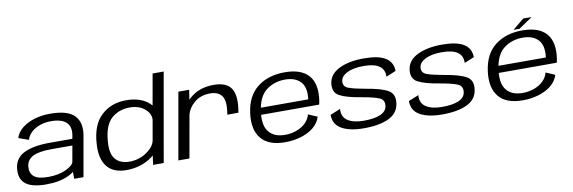

<svg xmlns="http://www.w3.org/2000/svg" viewBox="-55 -1226 4990 1673"><g transform="rotate(-10 2440.0 -389.5)"><path d="M494 0V-61Q475 -46.5 448.5 -33.5Q367 6 247 6Q124.5 6 68.2 -36.2Q12 -78.5 19 -167Q26 -262 107.8 -304Q189.5 -346 339 -346H539L544.5 -376Q557.5 -451.5 515.8 -490.5Q474 -529.5 381.5 -529.5Q328.5 -529.5 283.2 -513.5Q238 -497.5 206.8 -469Q175.5 -440.5 165.5 -402.5L76 -434Q91.5 -484 136.5 -520Q181.5 -556 245.8 -575.5Q310 -595 384.5 -595Q540 -595 599.8 -532.8Q659.5 -470.5 639.5 -356.5L576.5 0ZM504 -148 529 -288.5H342Q234 -288.5 179.8 -261.5Q125.5 -234.5 119 -175Q113 -118 149 -86.5Q185 -55 275 -55Q366.5 -55 432.5 -86Q498.5 -117 504 -148Z M1192.5 0 1203.5 -80.5Q1185 -65.5 1161 -50.5Q1073 4.5 956 4.5Q841 4.5 786 -65.2Q731 -135 740 -263Q749 -430.5 836.5 -513Q924 -595.5 1058 -595.5Q1174.5 -595.5 1245 -541Q1264.5 -525.5 1278 -510.5L1326.5 -785H1424.5L1286.5 0ZM1225 -208 1256.5 -387.5Q1261 -438.5 1214 -481.5Q1162.5 -528 1078.5 -528Q982 -528 916.5 -470.5Q851 -413 840 -274.5Q829.5 -162.5 871.8 -113Q914 -63.5 996.5 -63.5Q1080.5 -63.5 1148.5 -110Q1213 -154 1225 -208Z M1905 -318.5Q1925.5 -434.5 1894 -480.8Q1862.5 -527 1788.5 -527Q1703 -527 1646 -477.5Q1595.5 -433.5 1580.5 -376L1514 0H1416L1520 -590H1615.5L1602 -504Q1617.5 -520 1636.5 -534.5Q1715 -595 1832.5 -595Q1947.5 -595 1988.5 -529.2Q2029.5 -463.5 2003.5 -318.5Z M2362 5.5Q2214.5 5.5 2149.8 -73.5Q2085 -152.5 2103.5 -295.5Q2123.5 -447 2219.2 -521.2Q2315 -595.5 2461 -595.5Q2607 -595.5 2672.2 -520.5Q2737.5 -445.5 2715.5 -298.5Q2712.5 -278.5 2708 -266H2195Q2187.5 -167 2228 -116.5Q2274.5 -58 2371.5 -58Q2424.5 -58 2472 -75Q2519.5 -92 2552.8 -123.5Q2586 -155 2597.5 -199L2677.5 -164.5Q2661 -109.5 2613.8 -71.5Q2566.5 -33.5 2500.5 -14Q2434.5 5.5 2362 5.5ZM2203.5 -327.5H2623Q2636 -431 2591.5 -480.5Q2545 -532.5 2452.5 -532.5Q2357.5 -532.5 2286.5 -479Q2224.5 -432 2203.5 -327.5Z M3059 5Q2935.5 5 2863.5 -34.8Q2791.5 -74.5 2791.5 -160.5L2881.5 -197.5Q2875.5 -126 2927.2 -93Q2979 -60 3067.5 -60Q3165.5 -60 3217.8 -84.2Q3270 -108.5 3275.5 -154.5Q3283 -208 3236.8 -227.2Q3190.5 -246.5 3087 -264.5Q2953 -286 2893.2 -318.2Q2833.5 -350.5 2845.5 -432Q2857.5 -511.5 2943.5 -553.2Q3029.5 -595 3160 -595Q3289.5 -595 3351.5 -556.5Q3413.5 -518 3415.5 -439.5L3328.5 -403.5Q3331 -466.5 3286.2 -498.2Q3241.5 -530 3148 -530Q3056 -530 3001.8 -502.8Q2947.5 -475.5 2942.5 -433.5Q2936 -384 2984.5 -366.5Q3033 -349 3132 -331.5Q3267 -309.5 3326.2 -275.8Q3385.5 -242 3373 -158.5Q3361.5 -74 3278.5 -34.5Q3195.5 5 3059 5Z M3751.5 5Q3628 5 3556 -34.8Q3484 -74.5 3484 -160.5L3574 -197.5Q3568 -126 3619.8 -93Q3671.5 -60 3760 -60Q3858 -60 3910.2 -84.2Q3962.5 -108.5 3968 -154.5Q3975.5 -208 3929.2 -227.2Q3883 -246.5 3779.5 -264.5Q3645.5 -286 3585.8 -318.2Q3526 -350.5 3538 -432Q3550 -511.5 3636 -553.2Q3722 -595 3852.5 -595Q3982 -595 4044 -556.5Q4106 -518 4108 -439.5L4021 -403.5Q4023.5 -466.5 3978.8 -498.2Q3934 -530 3840.5 -530Q3748.5 -530 3694.2 -502.8Q3640 -475.5 3635 -433.5Q3628.5 -384 3677 -366.5Q3725.5 -349 3824.5 -331.5Q3959.5 -309.5 4018.8 -275.8Q4078 -242 4065.5 -158.5Q4054 -74 3971 -34.5Q3888 5 3751.5 5Z M4464.5 5.5Q4317 5.5 4252.2 -73.5Q4187.5 -152.5 4206 -295.5Q4226 -447 4321.8 -521.2Q4417.5 -595.5 4563.5 -595.5Q4709.5 -595.5 4774.8 -520.5Q4840 -445.5 4818 -298.5Q4815 -278.5 4810.5 -266H4297.5Q4290 -167 4330.5 -116.5Q4377 -58 4474 -58Q4527 -58 4574.5 -75Q4622 -92 4655.2 -123.5Q4688.5 -155 4700 -199L4780 -164.5Q4763.5 -109.5 4716.2 -71.5Q4669 -33.5 4603 -14Q4537 5.5 4464.5 5.5ZM4306 -327.5H4725.5Q4738.5 -431 4694 -480.5Q4647.5 -532.5 4555 -532.5Q4460 -532.5 4389 -479Q4327 -432 4306 -327.5ZM4490 -613.5 4589.5 -696H4664.5L4542.5 -613.5Z"/></g></svg>

Font: Anybody ExtraExpanded Regular
Style: Italic
Weight: 400
Width: 8
Italic angle: -10°
Designer: Tyler Finck
Foundry: Etcetera Type Company
Version: Version 1.010; ttfautohint (v1.8.3) -l 8 -r 50 -G 200 -x 14 